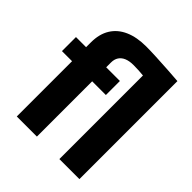

<svg xmlns="http://www.w3.org/2000/svg" viewBox="-206 -898 1035 1035"><g transform="rotate(45 312.0 -380.0)"><path d="M240.7 0H87.4V-564.9Q87.4 -628.4 114.3 -671.9Q141.1 -715.3 191.9 -737.8Q242.7 -760.3 314.5 -760.3Q344.7 -760.3 390.6 -758.1Q436.5 -755.9 483.6 -752.9Q530.8 -750 564.9 -747.1L502.4 -625.5Q458.5 -632.3 417.2 -636.7Q376 -641.1 336.9 -641.1Q305.7 -641.1 284.4 -632.3Q263.2 -623.5 252 -606.7Q240.7 -589.8 240.7 -564.9ZM412.1 0V-747.1H564.9V0ZM345.2 -528.3V-421.4H10.3V-528.3Z"/></g></svg>

Font: Roboto ExtraBold
Style: Regular
Weight: 800
Designer: Christian Robertson
Foundry: Google
Version: Version 3.009; 2024